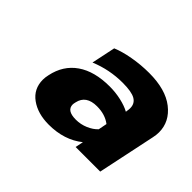

<svg xmlns="http://www.w3.org/2000/svg" viewBox="-88 -857 651 651"><g transform="rotate(45 238.0 -531.5)"><path d="M71 -443Q71 -454 74 -467Q86 -525 130.5 -556Q175 -587 248 -587Q276 -587 302.5 -581Q329 -575 347 -565L348 -573Q349 -577 349 -584Q349 -606 331 -616.5Q313 -627 270 -627Q207 -627 149 -603L167 -689Q193 -700 231.5 -707Q270 -714 310 -714Q389 -714 432.5 -680Q476 -646 476 -595Q476 -583 473 -569L429 -360H311L317 -389Q267 -349 193 -349Q140 -349 105.5 -374Q71 -399 71 -443ZM324 -458 330 -489Q304 -509 265 -509Q213 -509 204 -467Q202 -459 202 -455Q202 -426 246 -426Q269 -426 290 -435Q311 -444 324 -458Z"/></g></svg>

Font: Prompt Bold
Style: Bold Italic
Weight: 700
Italic angle: -12°
Designer: Katatrad Team
Foundry: CadsonDemak
Version: Version 1.000